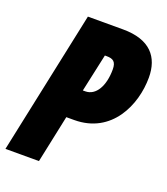

<svg xmlns="http://www.w3.org/2000/svg" viewBox="-137 -807 781 899"><g transform="rotate(20 253.5 -357.0)"><path d="M-5 0H162L212 -237H251C437 -237 512 -406 512 -543C512 -645 457 -714 321 -714H146ZM254 -381H242L283 -570H292C324 -570 340 -560 340 -521C340 -439 307 -381 254 -381Z"/></g></svg>

Font: Noto Sans ExtraCondensed Black
Style: Italic
Weight: 900
Width: 2
Italic angle: -12°
Designer: Monotype Design Team
Foundry: Monotype Imaging Inc.
Version: Version 2.013